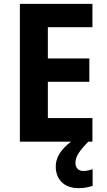

<svg xmlns="http://www.w3.org/2000/svg" viewBox="-20 -734 554 995"><path d="M459 0H83V-714H459V-593H228V-431H443V-310H228V-122H459ZM371 110Q371 130 382 141Q393 152 411 152Q426 152 438.5 149Q451 146 460 143V229Q446 234 428.5 237.5Q411 241 388 241Q331 241 300 210Q269 179 269 129Q269 86 298.5 48Q328 10 372 -15L438 0Q405 33 388 59Q371 85 371 110Z"/></svg>

Font: Noto Sans Tamil SemiCondensed
Style: Bold
Weight: 700
Width: 4
Designer: Jelle Bosma - Monotype Design Team
Foundry: Monotype Imaging Inc.
Version: Version 2.004; ttfautohint (v1.8.4.7-5d5b)